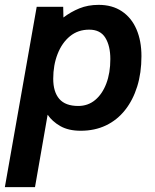

<svg xmlns="http://www.w3.org/2000/svg" viewBox="-56 -528 636 790"><path d="M-36 242 95 -500H204L205 -456Q235 -479 270.5 -493.5Q306 -508 350 -508Q406 -508 445.5 -481.5Q485 -455 505.5 -407.5Q526 -360 526 -297Q526 -228 508.5 -172Q491 -116 458.5 -75Q426 -34 380 -12Q334 10 276 10Q226 10 192.5 -9Q159 -28 140 -56L88 242ZM266 -92Q306 -92 335.5 -116.5Q365 -141 381.5 -184.5Q398 -228 398 -285Q398 -339 377.5 -372.5Q357 -406 311 -406Q265 -406 232 -379Q199 -352 181 -306Q163 -260 163 -204Q163 -150 188 -121Q213 -92 266 -92Z"/></svg>

Font: Cabin VF Beta
Style: Italic
Weight: 400
Italic angle: -7°
Designer: Pablo Impallari
Foundry: Pablo Impallari. http://www.impallari.com Igino Marini. http://www.ikern.com
Version: Version 2.300